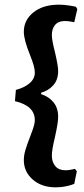

<svg xmlns="http://www.w3.org/2000/svg" viewBox="-20 -674 361 822"><path d="M129 -363Q129 -377 124 -394.5Q119 -412 108 -440Q82 -504 82 -538Q82 -588 123 -621Q164 -654 232 -654Q253 -654 275.5 -650.5Q298 -647 305 -645L311 -635L298 -579Q294 -580 281 -582Q268 -584 257 -584Q230 -584 216 -567.5Q202 -551 202 -524Q202 -502 215 -452Q229 -392 229 -370Q229 -333 208.5 -309.5Q188 -286 156 -277V-271Q190 -260 209.5 -235.5Q229 -211 229 -174Q229 -148 215 -86Q202 -32 202 -8Q202 20 217 37.5Q232 55 260 55Q271 55 284 52.5Q297 50 301 49L309 59L298 113Q296 114 286 117.5Q276 121 258 124.5Q240 128 218 128Q158 128 120 94.5Q82 61 82 12Q82 -9 89 -32.5Q96 -56 109 -89Q111 -94 120 -119Q129 -144 129 -160Q129 -221 44 -241L48 -289Q85 -299 107 -318Q129 -337 129 -363Z"/></svg>

Font: Sahitya
Style: Bold
Weight: 700
Designer: Juan Pablo del Peral
Foundry: Juan Pablo del Peral (http://www.huertatipografica.com)
Version: Version 1.001;PS 001.000;hotconv 1.0.70;makeotf.lib2.5.58329